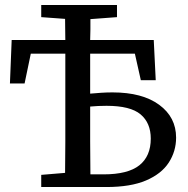

<svg xmlns="http://www.w3.org/2000/svg" viewBox="-20 -753 756 773"><path d="M409 -327Q375 -327 343 -324Q343 -251 343 -183.5Q343 -116 344 -51H397Q495 -51 541 -87.5Q587 -124 587 -195Q587 -258 546 -292.5Q505 -327 409 -327ZM146 -684V-733H451V-684L344 -676Q344 -656 344 -635Q344 -614 343 -592H599L607 -430H547L523 -537H343Q343 -501 343 -462Q343 -423 343 -379V-376Q365 -378 387.5 -379.5Q410 -381 433 -381Q553 -381 621 -331Q689 -281 689 -199Q689 -144 659.5 -98.5Q630 -53 568 -26.5Q506 0 408 0H146V-49L242 -57Q243 -119 243 -183Q243 -247 243 -311V-421Q243 -450 243 -479Q243 -508 243 -537H104L79 -417H20L27 -592H243Q243 -613 242.5 -634.5Q242 -656 242 -677Z"/></svg>

Font: Source Serif 4 SmText
Style: Regular
Weight: 400
Designer: Frank Grießhammer
Foundry: Adobe
Version: Version 4.005;hotconv 1.1.0;makeotfexe 2.6.0